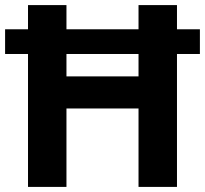

<svg xmlns="http://www.w3.org/2000/svg" viewBox="-20 -734 805 754"><path d="M90 0V-522H0V-619H90V-714H241V-619H524V-714H675V-619H765V-522H675V0H524V-308H241V0ZM241 -434H524V-522H241Z"/></svg>

Font: Noto Sans Malayalam
Style: Regular
Weight: 400
Designer: Jelle Bosma - Monotype Design Team
Foundry: Monotype Imaging Inc.
Version: Version 2.103